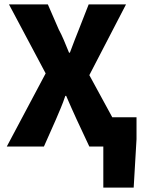

<svg xmlns="http://www.w3.org/2000/svg" viewBox="-20 -671 656 879"><path d="M453 188V0H420V-134H605V-34L592 188ZM11 0 189 -335 21 -651H199L249 -536Q261 -514 272 -488Q283 -462 296 -430H300Q312 -462 322 -488Q332 -514 341 -536L386 -651H557L389 -327L567 0H389L331 -124Q319 -150 307.5 -176Q296 -202 283 -232H279Q269 -202 258 -176Q247 -150 236 -124L181 0Z"/></svg>

Font: Source Sans 3 ExtraBold
Style: Regular
Weight: 800
Designer: Paul D. Hunt
Foundry: Adobe
Version: Version 3.052;hotconv 1.1.0;makeotfexe 2.6.0